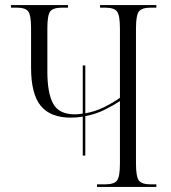

<svg xmlns="http://www.w3.org/2000/svg" viewBox="-20 -734 670 754"><path d="M305 -123V-276Q282 -272 258 -272Q178 -272 140 -318.5Q102 -365 102 -468V-623Q102 -674 91 -689Q80 -704 45 -704H23V-714H247V-704H225Q188 -704 177 -689Q166 -674 166 -622V-453Q166 -368 189 -326.5Q212 -285 274 -285Q289 -285 305 -288V-477H315V-289Q354 -296 388.5 -313Q423 -330 451 -350V-622Q451 -674 439.5 -689Q428 -704 392 -704H373V-714H594V-704H572Q537 -704 525.5 -689Q514 -674 514 -623V-92Q514 -40 525.5 -25Q537 -10 572 -10H594V0H361V-10H392Q428 -10 439.5 -25Q451 -40 451 -92V-337Q425 -320 391 -303Q357 -286 315 -278V-123Z"/></svg>

Font: Noto Serif Display Condensed Light
Style: Regular
Weight: 300
Width: 3
Designer: Monotype Design Team
Foundry: Monotype Imaging Inc.
Version: Version 2.009